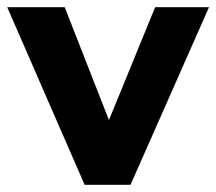

<svg xmlns="http://www.w3.org/2000/svg" viewBox="-31 -511 598 531"><path d="M203 0 -11 -491H148L286 -139H254L398 -491H547L330 0Z"/></svg>

Font: Nunito Sans 12pt ExtraBold
Style: Regular
Weight: 800
Designer: Vernon Adams
Foundry: Vernon Adams
Version: Version 3.101;gftools[0.9.27]